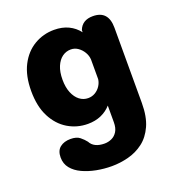

<svg xmlns="http://www.w3.org/2000/svg" viewBox="-133 -595 884 954"><g transform="rotate(-20 309.5 -118.5)"><path d="M297.5 248.5Q256.5 248.5 216.5 240.8Q176.5 233 143.8 217.8Q111 202.5 91.5 178.5Q72 154.5 72 121Q72 85 93.5 68Q115 51 149 51Q181 51 198.2 65Q215.5 79 226.5 93.5Q236 112 255 121.2Q274 130.5 301.5 130.5Q321.5 130.5 339.5 122.2Q357.5 114 369 95.5Q380.5 77 380.5 46.5V-41.5Q359 -17 327.8 -3.2Q296.5 10.5 257.5 10.5Q200.5 10.5 152.5 -18.2Q104.5 -47 76 -102.5Q47.5 -158 47.5 -239Q47.5 -320 76 -375Q104.5 -430 152.5 -458.2Q200.5 -486.5 257.5 -486.5Q300.5 -486.5 333.2 -470.8Q366 -455 387.5 -426.5L388 -438.5Q406 -484.5 462 -484.5Q544 -484.5 544 -393.5V4Q544 76.5 522.5 124Q501 171.5 465 198.8Q429 226 385.2 237.2Q341.5 248.5 297.5 248.5ZM302.5 -109.5Q322.5 -109.5 339.2 -119.2Q356 -129 367 -145.5Q378 -162 380.5 -181V-286Q379 -306.5 368.2 -324.5Q357.5 -342.5 340.5 -354.5Q323.5 -366.5 302.5 -366.5Q277.5 -366.5 257.2 -351.8Q237 -337 225 -308.5Q213 -280 213 -239Q213 -198.5 225 -169.5Q237 -140.5 257.2 -125Q277.5 -109.5 302.5 -109.5Z"/></g></svg>

Font: Sono Monospace
Style: Bold
Weight: 700
Designer: Tyler Finck
Foundry: Tyler Finck
Version: Version 2.112